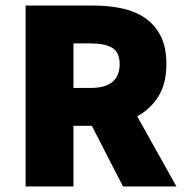

<svg xmlns="http://www.w3.org/2000/svg" viewBox="-20 -670 670 690"><path d="M72 0V-650H318Q370 -650 417.5 -640Q465 -630 500.5 -606Q536 -582 557 -541.5Q578 -501 578 -440Q578 -370 549.5 -324Q521 -278 473 -252L614 0H422L310 -218H244V0ZM244 -354H306Q410 -354 410 -440Q410 -482 383.5 -498Q357 -514 306 -514H244Z"/></svg>

Font: TypoPRO Source Sans Pro
Style: Regular
Weight: 900
Designer: Paul D. Hunt
Foundry: Adobe Systems Incorporated
Version: Version 2.020;PS 2.000;hotconv 1.0.86;makeotf.lib2.5.63406